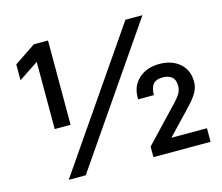

<svg xmlns="http://www.w3.org/2000/svg" viewBox="-100 -839 1121 970"><g transform="rotate(-15 460.0 -353.5)"><path d="M226 -266H143V-669L219 -668L40 -549V-632L152 -707H226ZM234 0H145L631 -707H720ZM588 -55 733 -208Q768 -243 785 -266Q802 -289 802 -315Q802 -348 784.5 -362.5Q767 -377 736 -377Q703 -377 687.5 -359.5Q672 -342 671 -302H589Q586 -368 628 -407.5Q670 -447 738 -447Q803 -447 844 -411.5Q885 -376 885 -315Q885 -289 873.5 -266Q862 -243 839 -217Q816 -191 780 -154L663 -31L647 -71H887V0H588Z"/></g></svg>

Font: Asta Sans
Style: Bold
Weight: 700
Designer: 42dot
Version: Version 1.000